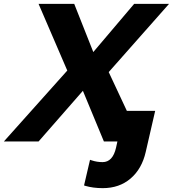

<svg xmlns="http://www.w3.org/2000/svg" viewBox="-20 -734 897 996"><path d="M785 -159 736 54Q716 142 657.5 192Q599 242 513 242Q463 242 422 230L416 228L447 95L456 98Q483 107 512 107Q565 107 582 32L589 0H519L410 -263L180 0H0L329 -368L180 -714H365L464 -464L676 -714H857L544 -360L638 -159Z"/></svg>

Font: Passageway
Style: BdIt
Weight: 700
Foundry: Ascender Corporation
Version: Version 1.11